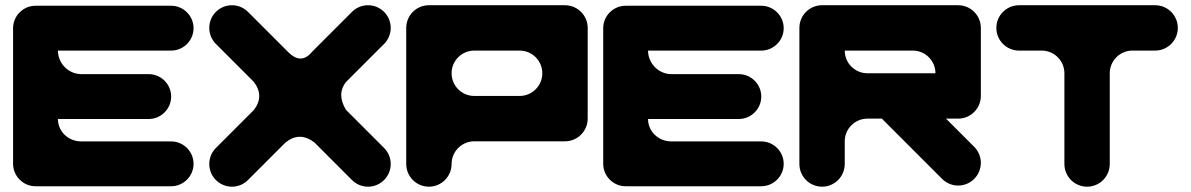

<svg xmlns="http://www.w3.org/2000/svg" viewBox="-20 -714 4552 734"><path d="M115.7 -692C68.6 -692 30 -653.4 30 -606.3V-87.7C30 -40.6 68.6 -2 115.7 -2H634.3C681.4 -2 720 -40.6 720 -87.7C720 -134.9 681.4 -173.4 634.3 -173.4H291.4C240 -173.4 201.4 -212 201.4 -259.1H548.6C595.7 -259.1 634.3 -297.7 634.3 -344.9C634.3 -392 595.7 -430.6 548.6 -430.6H291.4C240 -430.6 201.4 -473.4 201.4 -520.6H291.4H634.3C681.4 -520.6 720 -559.1 720 -606.3C720 -653.4 681.4 -692 634.3 -692Z M1325.6 -668.6 1173 -516C1141.7 -477.4 1110 -487.1 1083.7 -512.9L928 -668.6C912.3 -684.3 890.7 -694 866.7 -694C818.8 -694 780 -655.2 780 -607.3C780 -583.4 789.7 -561.7 805.4 -546L950.1 -401.3C977.7 -365.5 978 -329.7 950.9 -293.9L805.4 -148.4C789.7 -132.7 780 -111 780 -87C780 -39.2 818.8 -0.3 866.7 -0.3C890.7 -0.3 912.3 -10 928 -25.7L1071.5 -169.2C1107.3 -198.3 1144.1 -198.4 1182 -169.4L1325.6 -25.7C1341.3 -10 1363 -0.3 1387 -0.3C1434.8 -0.3 1473.7 -39.2 1473.7 -87C1473.7 -111 1464 -132.7 1448.3 -148.4L1302.6 -294.1C1279.9 -331.8 1277 -367.6 1303 -400.7L1448.3 -546C1464 -561.7 1473.7 -583.4 1473.7 -607.3C1473.7 -655.2 1434.8 -694 1387 -694C1363 -694 1341.3 -684.3 1325.6 -668.6Z M1619.7 -694C1571.8 -694 1533 -655.2 1533 -607.3V-87C1533 -39.2 1571.8 -0.3 1619.7 -0.3C1667.6 -0.3 1706.4 -39.2 1706.4 -87C1706.4 -134.9 1745.2 -173.8 1793.1 -173.8H2139.9C2187.8 -173.8 2226.7 -212.6 2226.7 -260.5V-607.3C2226.7 -655.2 2187.8 -694 2139.9 -694ZM1793.1 -347.2C1745.2 -347.2 1706.4 -386 1706.4 -433.9C1706.4 -481.8 1745.2 -520.6 1793.1 -520.6H1966.5C2014.4 -520.6 2053.2 -481.8 2053.2 -433.9C2053.2 -386 2014.4 -347.2 1966.5 -347.2Z M2371.7 -692C2324.6 -692 2286 -653.4 2286 -606.3V-87.7C2286 -40.6 2324.6 -2 2371.7 -2H2890.3C2937.4 -2 2976 -40.6 2976 -87.7C2976 -134.9 2937.4 -173.4 2890.3 -173.4H2547.4C2496 -173.4 2457.4 -212 2457.4 -259.1H2804.6C2851.7 -259.1 2890.3 -297.7 2890.3 -344.9C2890.3 -392 2851.7 -430.6 2804.6 -430.6H2547.4C2496 -430.6 2457.4 -473.4 2457.4 -520.6H2547.4H2890.3C2937.4 -520.6 2976 -559.1 2976 -606.3C2976 -653.4 2937.4 -692 2890.3 -692Z M3469.5 -520.6C3517.4 -520.6 3556.2 -481.8 3556.2 -433.9H3296.1C3248.2 -433.9 3209.4 -472.7 3209.4 -520.6ZM3036 -607.3V-87C3036 -39.2 3074.8 -0.3 3122.7 -0.3C3170.6 -0.3 3209.4 -39.2 3209.4 -87V-173.8C3209.4 -221.6 3248.2 -260.5 3296.1 -260.5H3351.3L3581.6 -30.1C3615.5 3.8 3670.4 3.8 3704.3 -30.1C3738.1 -64 3738.1 -118.9 3704.3 -152.7L3596.5 -260.5H3642.9C3690.8 -260.5 3729.7 -299.3 3729.7 -347.2V-607.3C3729.7 -655.2 3690.8 -694 3642.9 -694H3122.7C3074.8 -694 3036 -655.2 3036 -607.3Z M3875.7 -694C3827.8 -694 3789 -655.2 3789 -607.3C3789 -559.4 3827.8 -520.6 3875.7 -520.6H3962.4C4010.3 -520.6 4049.1 -481.8 4049.1 -433.9V-87C4049.1 -39.2 4087.9 -0.3 4135.8 -0.3C4183.7 -0.3 4222.5 -39.2 4222.5 -87V-433.9C4222.5 -481.8 4261.4 -520.6 4309.2 -520.6H4395.9C4443.8 -520.6 4482.7 -559.4 4482.7 -607.3C4482.7 -655.2 4443.8 -694 4395.9 -694Z"/></svg>

Font: OpenLukyanov
Style: Regular
Weight: 400
Designer: Michail Lukyanov
Foundry: book-let.ru
Version: Version 2.1